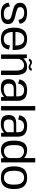

<svg xmlns="http://www.w3.org/2000/svg" viewBox="1770 -2594 830 4409"><g transform="rotate(90 2184.5 -390.0)"><path d="M294 4.2Q411.2 4.2 472 -35.9Q532.9 -76 532.9 -158.2Q532.9 -246.8 471.7 -280.7Q410.5 -314.6 320.2 -333Q243.4 -350.4 193.7 -369.5Q144 -388.5 144 -440.4Q144 -481.8 176.8 -506.3Q209.5 -530.8 276.9 -530.8Q347.1 -530.8 387.8 -496.9Q428.5 -463 437 -397.4L526.6 -427.8Q512.2 -519.2 449.4 -558.5Q386.6 -597.7 278.2 -597.7Q168.8 -597.7 106.4 -557.4Q44 -517.1 44 -440.2Q44 -355.6 100.8 -319.3Q157.5 -283 248 -263.6Q327.4 -246 380 -226.7Q432.6 -207.4 432.6 -151Q432.6 -111.6 398.3 -87.3Q363.9 -63 295.5 -63Q222.9 -63 180.2 -95.5Q137.6 -128.1 129 -203.1L39.5 -172.3Q55.2 -73.1 121.1 -34.4Q187 4.2 294 4.2Z M874.3 4.8V-61.9Q798.5 -61.9 756 -117.4Q713 -172.1 713 -297.5Q713 -430.2 757.3 -480.8Q801.7 -531.6 873.2 -531.6Q946.6 -531.6 987.5 -483.3Q1023.1 -438.3 1026.8 -329.6H702.1V-266.6H1127.2Q1129.1 -281.7 1129.1 -299Q1129.1 -447.6 1070.2 -523.2Q1010.7 -598.3 873 -598.3Q739.5 -598.3 677.5 -523.2Q615 -448 615 -297.7Q615 -155.6 676 -75.1Q736.3 4.8 874.3 4.8ZM874.3 -61.9V4.8Q949.7 4.8 998.7 -14.7Q1047.5 -34.1 1078.5 -77.1Q1109.1 -119.4 1117.5 -180.5L1026.3 -204.8Q1018.2 -161.2 1000.9 -126Q983.1 -91 950.4 -76.3Q917.8 -61.9 874.3 -61.9Z M1230.7 0H1331.6V-477.9L1309.8 -592.4H1230.7ZM1602.1 0H1703V-338.8Q1703 -460.2 1660.2 -529.3Q1617.4 -598.4 1514.6 -598.4Q1411 -598.4 1345.4 -533.9Q1279.7 -469.4 1279.7 -396.7L1328.4 -365.3Q1328.4 -435.3 1371.9 -481.4Q1415.4 -527.4 1478.1 -527.4Q1540.6 -527.4 1571.3 -484.4Q1602.1 -441.4 1602.1 -338.3ZM1522.4 -632.2Q1543.3 -632.2 1557.3 -637.6Q1571.4 -643 1580.4 -651.5Q1589.5 -660.1 1594.7 -669.8Q1599.8 -679.5 1602.1 -688.8Q1604.5 -698 1604.3 -704.2H1552.9Q1552.6 -698.7 1548.7 -691.5Q1544.9 -684.2 1536.7 -679.3Q1528.5 -674.3 1516.5 -674.3Q1501.1 -674.3 1490 -679.4Q1478.9 -684.6 1468.6 -691.7Q1458.3 -698.7 1445.7 -703.9Q1433.1 -709 1414.3 -709Q1394.2 -709 1379.6 -704.1Q1365.1 -699.1 1355.6 -690.9Q1346.2 -682.7 1340.8 -673Q1335.4 -663.4 1333 -654.3Q1330.6 -645.2 1329.9 -638.2H1381.6Q1382.2 -644 1386 -651.1Q1389.9 -658.2 1398.3 -663Q1406.6 -667.8 1419.8 -667.8Q1433.1 -667.8 1443.6 -662.5Q1454 -657.1 1464.7 -650Q1475.3 -643 1488.9 -637.6Q1502.5 -632.2 1522.4 -632.2Z M2002.2 5.3Q2045.4 5.3 2079.6 -2.4Q2113.8 -10.1 2139 -22.4Q2164.1 -34.6 2180.1 -48.5Q2196.1 -62.3 2202.4 -75.2L2210.8 0H2295.5V-377.2Q2295.5 -457 2266.8 -505.4Q2238.1 -553.9 2183.1 -576Q2128.2 -598.1 2048.9 -598.1Q2002.1 -598.1 1961.1 -588.4Q1920 -578.6 1887.7 -557.7Q1855.3 -536.7 1833.6 -502.5Q1811.9 -468.4 1804.1 -419.3L1903.2 -393.1Q1910.3 -442.3 1930.2 -472.1Q1950.1 -501.9 1980.5 -515.4Q2011 -528.9 2049.3 -528.9Q2094.2 -528.9 2126.5 -513.9Q2158.9 -499 2176.4 -466.7Q2194 -434.4 2194 -381.8V-348.3H2000.3Q1953.9 -348.3 1916.5 -339.9Q1879.1 -331.5 1852.7 -311.7Q1826.3 -291.9 1812.3 -258.3Q1798.3 -224.7 1798.3 -173.7Q1798.3 -120.7 1812.7 -85.9Q1827.1 -51.1 1854.2 -31.1Q1881.3 -11.1 1918.6 -2.9Q1956 5.3 2002.2 5.3ZM2024.1 -61.1Q1998.4 -61.1 1976 -66.2Q1953.7 -71.3 1936.6 -83.9Q1919.6 -96.4 1910.2 -119Q1900.8 -141.6 1900.8 -177.3Q1900.8 -212.6 1910.4 -235.2Q1919.9 -257.7 1936.8 -269.8Q1953.6 -281.9 1976 -286.6Q1998.4 -291.4 2023.8 -291.4H2192.5V-136.8Q2183.8 -118.7 2161.3 -101.1Q2138.9 -83.5 2104.3 -72.3Q2069.7 -61.1 2024.1 -61.1Z M2416.7 0H2517.8V-785H2416.7Z M2825.7 5.3Q2868.9 5.3 2903.1 -2.4Q2937.3 -10.1 2962.5 -22.4Q2987.6 -34.6 3003.6 -48.5Q3019.6 -62.3 3025.9 -75.2L3034.3 0H3119V-377.2Q3119 -457 3090.3 -505.4Q3061.6 -553.9 3006.6 -576Q2951.7 -598.1 2872.4 -598.1Q2825.6 -598.1 2784.6 -588.4Q2743.5 -578.6 2711.2 -557.7Q2678.8 -536.7 2657.1 -502.5Q2635.4 -468.4 2627.6 -419.3L2726.7 -393.1Q2733.8 -442.3 2753.7 -472.1Q2773.6 -501.9 2804 -515.4Q2834.5 -528.9 2872.8 -528.9Q2917.7 -528.9 2950 -513.9Q2982.4 -499 2999.9 -466.7Q3017.5 -434.4 3017.5 -381.8V-348.3H2823.8Q2777.4 -348.3 2740 -339.9Q2702.6 -331.5 2676.2 -311.7Q2649.8 -291.9 2635.8 -258.3Q2621.8 -224.7 2621.8 -173.7Q2621.8 -120.7 2636.2 -85.9Q2650.6 -51.1 2677.7 -31.1Q2704.8 -11.1 2742.1 -2.9Q2779.5 5.3 2825.7 5.3ZM2847.6 -61.1Q2821.9 -61.1 2799.5 -66.2Q2777.2 -71.3 2760.1 -83.9Q2743.1 -96.4 2733.7 -119Q2724.3 -141.6 2724.3 -177.3Q2724.3 -212.6 2733.9 -235.2Q2743.4 -257.7 2760.3 -269.8Q2777.1 -281.9 2799.5 -286.6Q2821.9 -291.4 2847.3 -291.4H3016V-136.8Q3007.3 -118.7 2984.8 -101.1Q2962.4 -83.5 2927.8 -72.3Q2893.2 -61.1 2847.6 -61.1Z M3616.4 0H3710.5V-785H3609.8V-97.6ZM3422.5 3.8Q3519.4 3.8 3586.5 -44.9Q3653.7 -93.5 3653.7 -146.2L3609.8 -200.3Q3609.8 -148.4 3564.8 -107.5Q3519.7 -66.5 3456.3 -66.5Q3389.7 -66.5 3350.7 -115.3Q3311.7 -164 3311.7 -297Q3311.7 -429.9 3350.7 -478.6Q3389.7 -527.4 3456.3 -527.4Q3519.7 -527.4 3564.8 -486.6Q3609.8 -445.9 3609.8 -394.5L3653.7 -447.7Q3653.7 -500.3 3586.5 -549.2Q3519.4 -598.1 3422.5 -598.1Q3315.9 -598.1 3262.7 -523.7Q3209.5 -449.2 3209.5 -297.4Q3209.5 -145.9 3262.7 -71Q3315.9 3.8 3422.5 3.8Z M4061 4.2Q4193.9 4.2 4257.7 -69.7Q4321.5 -143.7 4321.5 -297.8Q4321.5 -452.4 4257.7 -525.6Q4193.9 -598.8 4061 -598.8Q3928.3 -598.8 3864.4 -525.6Q3800.5 -452.4 3800.5 -297.8Q3800.5 -143.7 3864.4 -69.7Q3928.3 4.2 4061 4.2ZM4061 -65.7Q3991.6 -65.7 3946.6 -114.4Q3901.7 -163 3901.7 -297.3Q3901.7 -431.9 3946.6 -480.4Q3991.6 -529 4061 -529Q4130.6 -529 4175.4 -480.4Q4220.3 -431.9 4220.3 -297.3Q4220.3 -163 4175.4 -114.4Q4130.6 -65.7 4061 -65.7Z"/></g></svg>

Font: Anybody Thin
Style: Regular
Weight: 100
Designer: Tyler Finck
Foundry: Etcetera Type Company
Version: Version 1.114;gftools[0.9.25]